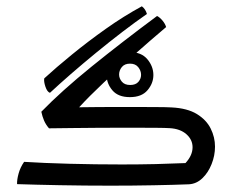

<svg xmlns="http://www.w3.org/2000/svg" viewBox="-20 -584 737 610"><path d="M332 5.9Q250 5.9 170.4 4.4Q90.8 2.9 34.2 1Q33.7 -13.2 39.1 -32.7Q44.4 -52.2 56.6 -69.8Q117.7 -65.9 200.4 -63.7Q283.2 -61.5 367.2 -61.5Q422.9 -61.5 474.9 -62.7Q526.9 -64 569.3 -65.9Q591.8 -90.3 591.8 -116.2Q591.8 -140.1 572.3 -157.5Q552.7 -174.8 519.5 -176.8Q508.3 -177.7 471.4 -178Q434.6 -178.2 385.3 -178.2Q343.8 -178.2 298.1 -178Q252.4 -177.7 210.2 -177.2Q168 -176.8 135.7 -176.3Q125.5 -188 119.9 -201.2Q114.3 -214.4 111.3 -229Q175.3 -294.9 271.2 -372.6Q367.2 -450.2 479 -533.2Q487.8 -528.8 496.3 -518.6Q504.9 -508.3 507.8 -498Q460.4 -458 408.4 -411.9Q356.4 -365.7 309.8 -321.8Q263.2 -277.8 231.4 -243.2Q258.8 -243.7 295.9 -243.9Q333 -244.1 370.6 -244.1Q423.3 -244.1 468 -243.9Q512.7 -243.7 525.4 -242.7Q575.2 -240.2 605.5 -221.7Q635.7 -203.1 649.4 -175.5Q663.1 -147.9 663.1 -118.2Q663.1 -89.8 652.3 -62.7Q641.6 -35.6 623 -17.8Q604.5 0 580.6 1.5Q533.2 3.4 467.8 4.6Q402.3 5.9 332 5.9ZM138.7 -289.1Q129.9 -292 124.3 -308.6Q118.7 -325.2 120.6 -335Q157.7 -369.1 208.3 -410.4Q258.8 -451.7 315.9 -492.2Q373 -532.7 430.7 -564Q442.4 -555.2 446.8 -539.6Q410.6 -514.6 368.9 -482.7Q327.1 -450.7 285.2 -416.3Q243.2 -381.8 205.3 -348.9Q167.5 -315.9 138.7 -289.1ZM392.6 -275.4Q355.5 -275.4 337.2 -296.9Q318.8 -318.4 318.8 -345.2Q318.8 -372.6 337.9 -395.5Q356.9 -418.5 392.6 -418.5Q429.2 -418.5 448.2 -395.8Q467.3 -373 467.3 -345.7Q467.3 -319.3 448.7 -297.4Q430.2 -275.4 392.6 -275.4ZM393.6 -314Q411.1 -314 419.7 -324Q428.2 -334 428.2 -346.2Q428.2 -359.4 419.2 -370.6Q410.2 -381.8 393.1 -381.8Q376 -381.8 367.2 -371.1Q358.4 -360.4 358.4 -347.2Q358.4 -335 367.2 -324.5Q376 -314 393.6 -314Z"/></svg>

Font: Harmattan
Style: Regular
Weight: 400
Designer: George W. Nuss III and SIL International
Foundry: SIL International
Version: Version 4.000